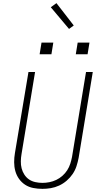

<svg xmlns="http://www.w3.org/2000/svg" viewBox="-20 -1193 640 1221"><path d="M250 8Q220 8 191.5 2.5Q163 -3 140 -18Q117 -33 101 -55.5Q85 -78 77.5 -105Q70 -132 70 -161.5Q70 -191 75 -220L161 -735H203L117 -214Q113 -191 112.5 -167.5Q112 -144 117.5 -122.5Q123 -101 135 -82.5Q147 -64 164.5 -52Q182 -40 204.5 -35Q227 -30 250 -30Q272 -30 294.5 -34.5Q317 -39 338 -49Q359 -59 377 -75Q395 -91 407.5 -110.5Q420 -130 427 -152Q434 -174 438 -195L527 -735H570L480 -189Q475 -163 466.5 -136.5Q458 -110 442 -86.5Q426 -63 404 -44Q382 -25 356 -13Q330 -1 303 3.5Q276 8 250 8ZM462 -848 474 -922H549L537 -848ZM232 -848 244 -922H319L307 -848ZM419 -1009 303 -1147 339 -1173 449 -1031Z"/></svg>

Font: Iosevka SS04 XLt Ex
Style: Italic
Weight: 200
Width: 7
Italic angle: -9°
Monospace: yes
Designer: Belleve Invis
Foundry: Belleve Invis
Version: Version 19.0.0; ttfautohint (v1.8.4)